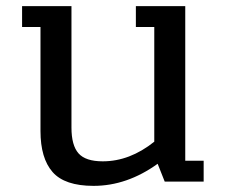

<svg xmlns="http://www.w3.org/2000/svg" viewBox="-20 -592 736 626"><path d="M112 -572H52V-504H112V-165Q112 -76 151.5 -31Q191 14 285 14Q394 14 494 -58L517 0H644V-68H584V-572H423V-504H483V-130Q403 -66 315 -66Q259 -66 236 -92Q213 -118 213 -176V-572Z"/></svg>

Font: Glegoo
Style: Bold
Weight: 700
Version: Version 2.0.1; ttfautohint (v0.9) -r 48 -G 60